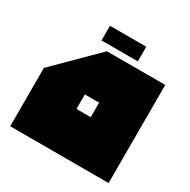

<svg xmlns="http://www.w3.org/2000/svg" viewBox="-192 -1060 1221 1237"><g transform="rotate(30 419.0 -441.0)"><path d="M776 0H44V-434L342 -730H776ZM358 -310H464V-418H358ZM547 -773H277V-882H547Z"/></g></svg>

Font: El Pececito
Style: Regular
Weight: 400
Designer: deFharo
Foundry: deFharo
Version: El Pececito Version 1.000